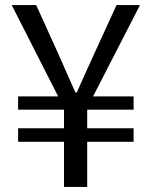

<svg xmlns="http://www.w3.org/2000/svg" viewBox="-20 -733 595 753"><path d="M231 0H322V-177H504V-230H322V-303H504V-355H345L529 -713H437L349 -521C326 -472 305 -423 281 -370H276C252 -423 231 -472 209 -521L122 -713H26L208 -355H51V-303H231V-230H51V-177H231Z"/></svg>

Font: Source Han Sans KR Regular
Style: Regular
Weight: 400
Designer: Ryoko NISHIZUKA (kana & ideographs); Paul D. Hunt (Latin, Greek & Cyrillic); Wenlong ZHANG (bopomofo); Sandoll Communica
Foundry: Adobe Systems Incorporated
Version: Version 1.004;PS 1.004;hotconv 1.0.82;makeotf.lib2.5.63406